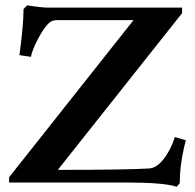

<svg xmlns="http://www.w3.org/2000/svg" viewBox="-20 -692 739 728"><path d="M649.9 16.1Q601.6 0 459 0H14.6V-20L486.3 -615.7H196.3Q182.6 -615.7 173.1 -610.1Q163.6 -604.5 153.3 -591.3Q133.8 -565.4 117.7 -532Q101.6 -498.5 97.2 -476.6L53.7 -482.9Q69.3 -599.1 69.3 -657.7L83.5 -671.9Q135.3 -663.1 164.1 -663.1H670.4V-642.1L199.2 -47.9Q457.5 -47.9 545.4 -53.2Q573.2 -54.7 599.9 -88.1Q626.5 -121.6 643.1 -172.4L684.6 -160.2Q661.6 -73.2 661.6 2.4Z"/></svg>

Font: Elstob 6pt SemiBold
Style: Regular
Weight: 600
Designer: Peter S. Baker
Version: Version 1.015